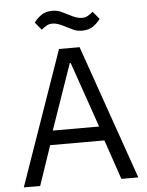

<svg xmlns="http://www.w3.org/2000/svg" viewBox="-60 -946 760 994"><g transform="rotate(-5 320.5 -449.0)"><path d="M530 0 460 -206H178L108 0H23L267 -698H374L618 0ZM321 -620H316L198 -280H439ZM395 -782Q369 -782 350 -791Q331 -800 315 -808Q291 -821 274.5 -826.5Q258 -832 245 -832Q228 -832 215 -825Q202 -818 187 -805L154 -845Q168 -865 191 -881.5Q214 -898 249 -898Q275 -898 294 -889Q313 -880 329 -872Q353 -859 369.5 -853.5Q386 -848 399 -848Q416 -848 429 -855Q442 -862 457 -875L490 -835Q476 -815 453 -798.5Q430 -782 395 -782Z"/></g></svg>

Font: IBM Plex Sans Hebrew
Style: Regular
Weight: 400
Designer: Mike Abbink, Paul van der Laan, Pieter van Rosmalen, Yanek Iontef
Foundry: Bold Monday
Version: Version 1.2